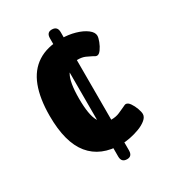

<svg xmlns="http://www.w3.org/2000/svg" viewBox="-164 -680 768 851"><g transform="rotate(-30 220.0 -254.5)"><path d="M262 48Q262 78 236 78Q207 78 207 48V-557Q207 -587 233 -587Q262 -587 262 -557ZM246 8Q142 8 88 -58Q34 -124 34 -260Q34 -348 57 -408.5Q80 -469 128 -500Q176 -531 250 -531Q286 -531 319.5 -521.5Q353 -512 374 -496Q395 -480 395 -462Q395 -452 388 -433.5Q381 -415 370.5 -400.5Q360 -386 350 -386Q346 -386 341.5 -388Q337 -390 331 -394Q320 -400 304 -407Q288 -414 266 -414Q226 -414 205.5 -380Q185 -346 185 -262Q185 -177 205 -143Q225 -109 263 -109Q287 -109 305 -117Q323 -125 334 -130Q340 -133 344.5 -135Q349 -137 352 -137Q363 -137 373 -122.5Q383 -108 389.5 -90Q396 -72 396 -61Q396 -46 380.5 -33Q365 -20 341.5 -11Q318 -2 292.5 3Q267 8 246 8Z"/></g></svg>

Font: Asap Condensed VF Beta
Style: Regular
Weight: 400
Designer: Pablo Cosgaya
Foundry: Omnibus-Type
Version: Version 1.008